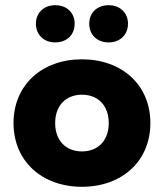

<svg xmlns="http://www.w3.org/2000/svg" viewBox="-20 -708 630 738"><path d="M295 10C448 10 558 -88 558 -235C558 -382 448 -480 295 -480C142 -480 32 -382 32 -235C32 -88 142 10 295 10ZM295 -126C234 -126 192 -167 192 -235C192 -303 234 -344 295 -344C356 -344 398 -303 398 -235C398 -167 356 -126 295 -126ZM192 -545C239 -545 267 -576 267 -617C267 -657 239 -688 192 -688C147 -688 118 -657 118 -617C118 -576 147 -545 192 -545ZM398 -545C443 -545 472 -576 472 -617C472 -657 443 -688 398 -688C351 -688 323 -657 323 -617C323 -576 351 -545 398 -545Z"/></svg>

Font: Gantari ExtraBold
Style: Regular
Weight: 800
Designer: Anugrah Pasau
Foundry: Lafontype
Version: Version 1.000